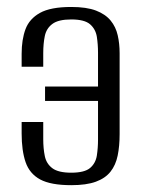

<svg xmlns="http://www.w3.org/2000/svg" viewBox="-20 -523 405 551"><path d="M184.5 8.4Q125.8 8.4 95.3 -8Q64.9 -24.5 53.5 -57.5Q42.1 -90.6 42.1 -139.9V-172.9H104.1V-123.6Q104.1 -97 108.6 -75Q113.1 -53.1 130.3 -40.2Q147.4 -27.4 184.5 -27.4Q222.5 -27.4 238.5 -40.9Q254.4 -54.5 257.9 -76.4Q261.3 -98.4 261.3 -122.2V-233.4H109.3V-274.7H261.3V-371.6Q261.3 -395.7 257.9 -417.6Q254.4 -439.4 238.5 -453.3Q222.5 -467.2 184.5 -467.2Q147.4 -467.2 130.3 -454.3Q113.1 -441.5 108.6 -419.7Q104.1 -397.9 104.1 -370.2V-331.5H42.1V-368.7Q42.1 -409.5 53.2 -439.3Q64.3 -469 94.7 -486Q125.2 -503 184.5 -503Q228.6 -503 255.6 -492.6Q282.6 -482.2 297.5 -464Q312.4 -445.8 317.8 -421.8Q323.3 -397.9 323.3 -370.2V-138.2Q323.3 -103.9 317.7 -76.6Q312.1 -49.2 297.1 -30.3Q282.1 -11.4 255 -1.5Q228 8.4 184.5 8.4Z"/></svg>

Font: Alumni Sans SC Thin
Style: Regular
Weight: 100
Designer: Robert E. Leuschke
Foundry: Robert E. Leuschke
Version: Version 1.018